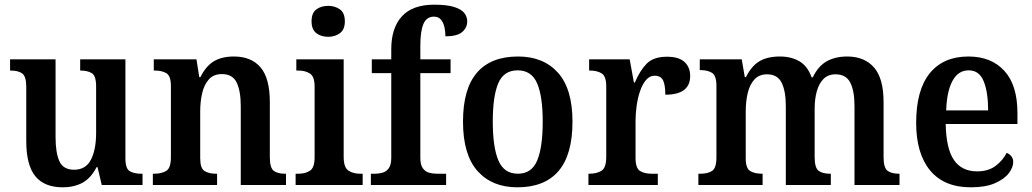

<svg xmlns="http://www.w3.org/2000/svg" viewBox="-20 -789 4402 819"><path d="M248 10Q169 10 130.5 -37.5Q92 -85 92 -187V-419Q92 -462 75.5 -475Q59 -488 26 -488H23V-536H217V-204Q217 -137 233.5 -101Q250 -65 296 -65Q346 -65 368 -108Q390 -151 390 -222V-420Q390 -466 371.5 -477Q353 -488 325 -488H322V-536H515V-113Q515 -69 534 -58.5Q553 -48 581 -48H588V0H414L396 -76H392Q367 -28 331 -9Q295 10 248 10Z M632 0V-48H638Q669 -48 689 -60Q709 -72 709 -118V-422Q709 -465 690 -476.5Q671 -488 641 -488H636V-536H818L830 -460H835Q858 -507 892 -527.5Q926 -548 978 -548Q1052 -548 1091.5 -501.5Q1131 -455 1131 -353V-119Q1131 -73 1147.5 -60.5Q1164 -48 1195 -48H1200V0H1007V-336Q1007 -401 989.5 -437Q972 -473 927 -473Q891 -473 871 -450.5Q851 -428 842.5 -392Q834 -356 834 -314V-114Q834 -71 852.5 -59.5Q871 -48 901 -48H906V0Z M1380 -632Q1350 -632 1329.5 -647.5Q1309 -663 1309 -698Q1309 -734 1329.5 -749Q1350 -764 1380 -764Q1409 -764 1430 -749Q1451 -734 1451 -698Q1451 -663 1430 -647.5Q1409 -632 1380 -632ZM1241 0V-48H1253Q1283 -48 1302.5 -61Q1322 -74 1322 -118V-420Q1322 -462 1302.5 -475Q1283 -488 1254 -488H1244V-536H1446V-120Q1446 -75 1466 -61.5Q1486 -48 1516 -48H1527V0Z M1562 0V-48H1580Q1596 -48 1612 -52.5Q1628 -57 1638.5 -71.5Q1649 -86 1649 -116V-477H1566V-536H1649V-579Q1649 -670 1694.5 -719.5Q1740 -769 1832 -769Q1887 -769 1918 -759Q1949 -749 1961 -733Q1973 -717 1973 -698Q1973 -671 1951.5 -652.5Q1930 -634 1880 -634Q1880 -653 1876 -672Q1872 -691 1861.5 -704.5Q1851 -718 1831 -718Q1800 -718 1786.5 -687.5Q1773 -657 1773 -593V-536H1902V-477H1773V-116Q1773 -86 1783.5 -71.5Q1794 -57 1809.5 -52.5Q1825 -48 1843 -48H1883V0Z M2187 10Q2079 10 2017 -59.5Q1955 -129 1955 -270Q1955 -410 2014.5 -479Q2074 -548 2190 -548Q2298 -548 2360 -479Q2422 -410 2422 -270Q2422 -129 2362.5 -59.5Q2303 10 2187 10ZM2189 -48Q2248 -48 2271.5 -104.5Q2295 -161 2295 -270Q2295 -379 2271 -434Q2247 -489 2188 -489Q2129 -489 2105.5 -434Q2082 -379 2082 -270Q2082 -161 2106 -104.5Q2130 -48 2189 -48Z M2490 0V-48H2494Q2525 -48 2545.5 -60.5Q2566 -73 2566 -120V-420Q2566 -464 2546.5 -476Q2527 -488 2497 -488H2493V-536H2666L2684 -437H2688Q2709 -487 2738 -517Q2767 -547 2825 -547Q2876 -547 2900 -524.5Q2924 -502 2924 -465Q2924 -385 2818 -385Q2818 -426 2808.5 -446Q2799 -466 2772 -466Q2751 -466 2735.5 -447.5Q2720 -429 2710 -399.5Q2700 -370 2695.5 -336.5Q2691 -303 2691 -273V-115Q2691 -71 2710.5 -59.5Q2730 -48 2759 -48H2786V0Z M2959 0V-48H2968Q2999 -48 3017.5 -60Q3036 -72 3036 -118V-423Q3036 -466 3017.5 -478Q2999 -490 2968 -490H2965V-536H3144L3157 -460H3162Q3185 -507 3219 -527.5Q3253 -548 3307 -548Q3355 -548 3390 -527.5Q3425 -507 3442 -459H3447Q3470 -507 3506.5 -527.5Q3543 -548 3594 -548Q3667 -548 3708 -501.5Q3749 -455 3749 -353V-119Q3749 -73 3766 -60.5Q3783 -48 3814 -48H3817V0H3625V-336Q3625 -401 3607 -436.5Q3589 -472 3544 -472Q3512 -472 3492.5 -452Q3473 -432 3464 -399Q3455 -366 3455 -327V-119Q3455 -73 3472 -60.5Q3489 -48 3520 -48H3524V0H3332V-336Q3332 -401 3314 -436.5Q3296 -472 3252 -472Q3218 -472 3198 -450Q3178 -428 3169.5 -392Q3161 -356 3161 -314V-114Q3161 -71 3180 -59.5Q3199 -48 3230 -48H3233V0Z M4121 10Q4007 10 3947.5 -62Q3888 -134 3888 -265Q3888 -405 3946 -476.5Q4004 -548 4111 -548Q4208 -548 4264 -487Q4320 -426 4320 -307V-260H4014Q4016 -154 4049.5 -106Q4083 -58 4148 -58Q4196 -58 4227 -81.5Q4258 -105 4274 -137Q4285 -133 4293.5 -123Q4302 -113 4302 -98Q4302 -75 4283 -50Q4264 -25 4224 -7.5Q4184 10 4121 10ZM4195 -318Q4195 -396 4176 -442.5Q4157 -489 4112 -489Q4068 -489 4043.5 -445Q4019 -401 4016 -318Z"/></svg>

Font: Noto Serif Hebrew SemiCondensed SemiBold
Style: Regular
Weight: 600
Width: 4
Designer: Monotype Design Team
Foundry: Monotype Imaging Inc.
Version: Version 2.004; ttfautohint (v1.8.4.7-5d5b)